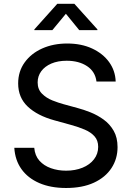

<svg xmlns="http://www.w3.org/2000/svg" viewBox="-20 -963 684 996"><path d="M322.8 12.2Q242.7 12.2 183.6 -13.4Q124.5 -39.1 91.3 -85.7Q58.1 -132.3 54.2 -196.3H157.7Q161.1 -155.8 184.3 -129.6Q207.5 -103.5 243.9 -90.6Q280.3 -77.6 322.8 -77.6Q370.1 -77.6 408 -93Q445.8 -108.4 467.5 -136.5Q489.3 -164.6 489.3 -201.2Q489.3 -234.4 470.5 -255.6Q451.7 -276.9 419.7 -290.5Q387.7 -304.2 348.6 -314.9L261.7 -338.9Q173.3 -363.3 123.8 -410.2Q74.2 -457 74.2 -530.3Q74.2 -592.3 107.9 -639.2Q141.6 -686 199.2 -711.7Q256.8 -737.3 328.6 -737.3Q401.9 -737.3 457.8 -711.4Q513.7 -685.5 545.9 -641.1Q578.1 -596.7 580.1 -540H480.5Q474.1 -591.8 431.6 -619.9Q389.2 -647.9 325.7 -647.9Q280.3 -647.9 246.3 -633.3Q212.4 -618.7 193.8 -593.3Q175.3 -567.9 175.3 -535.6Q175.3 -499.5 197.8 -477.1Q220.2 -454.6 251.7 -442.1Q283.2 -429.7 310.1 -422.4L381.8 -402.8Q413.6 -394.5 449.7 -380.1Q485.8 -365.7 517.8 -342.5Q549.8 -319.3 569.8 -284.4Q589.8 -249.5 589.8 -199.7Q589.8 -139.2 558.3 -91.1Q526.9 -43 467.3 -15.4Q407.7 12.2 322.8 12.2ZM251.5 -806.6H158.2V-810.5L277.3 -943.4H365.7L485.4 -810.5V-806.6H391.1L321.8 -891.6Z"/></svg>

Font: Inter Cardless
Style: Regular
Weight: 400
Designer: Rasmus Andersson
Foundry: rsms
Version: Version 4.001;git-9221beed3